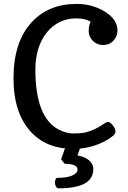

<svg xmlns="http://www.w3.org/2000/svg" viewBox="-20 -765 664 999"><path d="M452.1 -651.9Q423.3 -669.4 376.5 -669.4Q329.6 -669.4 290.8 -650.4Q252 -631.3 223.6 -596.2Q164.1 -521.5 164.1 -401.9Q164.1 -154.3 285.6 -90.8Q324.2 -70.3 364.3 -70.3Q364.7 -70.3 365.2 -70.8Q405.3 -70.8 429 -77.1Q452.6 -83.5 471.7 -92.5Q490.7 -101.6 505.4 -111.3Q533.7 -130.9 541 -130.9Q547.9 -130.9 554.7 -125.5Q561.5 -120.1 567.4 -112.3Q580.6 -95.2 580.6 -82.5Q580.6 -69.3 571.5 -61.3Q562.5 -53.2 543.9 -41Q524.4 -28.3 497.1 -17.1Q431.2 9.8 362.3 9.8Q293 9.8 237.8 -12Q182.6 -33.7 140.6 -79.1Q50.3 -177.2 50.3 -356.4V-358.4Q50.3 -546.9 145 -649.4Q232.9 -744.6 378.4 -744.6H379.9Q456.5 -744.6 520.5 -707.5Q591.3 -666.5 591.3 -606Q590.8 -574.7 569.3 -552.2Q548.3 -530.8 516.6 -530.8Q484.9 -530.8 463.4 -552.2Q441.4 -574.2 441.4 -604Q441.4 -633.3 452.1 -651.9ZM383.3 117.2Q383.3 87.4 316.9 87.4L297.9 64L323.2 -7.3H400.9L383.3 43.9Q439.5 53.7 459 88.9Q465.3 99.6 465.3 113.3V115.2Q465.3 214.8 285.6 214.8Q275.9 214.8 271 205.1Q266.1 196.3 266.1 186.5Q266.1 160.2 280.3 160.2Q349.6 160.2 375 135.7Q383.3 128.4 383.3 118.2Z"/></svg>

Font: Copse
Style: Regular
Weight: 400
Version: Version 1.000